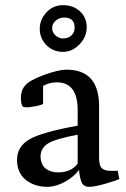

<svg xmlns="http://www.w3.org/2000/svg" viewBox="-20 -712 490 744"><path d="M269 -606Q269 -644 228 -644Q210 -644 196 -632Q182 -620 182 -603Q182 -586 196 -574Q210 -562 228 -563Q246 -564 258 -576Q270 -588 269 -606ZM160 -537Q134 -564 134 -600Q134 -636 160 -664Q186 -692 224 -692Q264 -692 290 -668Q316 -644 316 -606Q316 -569 288 -540Q260 -511 224 -511Q186 -511 160 -537ZM408 -50H429Q434 -50 436 -51Q440 -25 443 -19Q430 -12 388 0Q346 12 326 12Q306 12 298 -2Q290 -16 286 -54Q270 -30 236 -10Q202 10 168 12H163Q114 12 80 -15Q46 -42 46 -93Q46 -144 94 -172Q142 -200 281 -225V-285Q281 -393 200 -393Q172 -393 147 -379V-311Q146 -306 120 -301Q94 -296 86 -296Q78 -296 69 -298Q61 -306 61 -334Q61 -362 77 -380Q92 -400 149 -421Q206 -442 238 -442Q364 -442 364 -300V-100Q364 -68 376 -59Q388 -50 408 -50ZM205 -44Q256 -44 281 -78V-190Q195 -174 166 -156Q137 -138 137 -104Q139 -72 158 -58Q177 -44 205 -44Z"/></svg>

Font: Lusitana
Style: Regular
Weight: 400
Designer: Ana Paula Megda
Foundry: Ana Paula Megda
Version: Version 1.001; ttfautohint (v1.4.1)